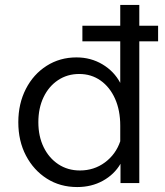

<svg xmlns="http://www.w3.org/2000/svg" viewBox="-20 -740 668 776"><path d="M543 0H467V-78Q442 -35 396 -9.5Q350 16 292 16Q223 16 169.5 -18Q116 -52 85 -111Q54 -170 54 -246Q54 -321 84.5 -380.5Q115 -440 168.5 -474Q222 -508 289 -508Q347 -508 394 -480Q441 -452 466 -405V-573H313V-636H466V-720H543V-636H619V-573H543ZM135 -246Q135 -189 156.5 -145Q178 -101 216 -76Q254 -51 303 -51Q360 -51 404 -83.5Q448 -116 466 -169V-232Q466 -294 445 -341Q424 -388 386.5 -414.5Q349 -441 300 -441Q252 -441 214.5 -416Q177 -391 156 -347Q135 -303 135 -246Z"/></svg>

Font: Wix Madefor Text
Style: Regular
Weight: 400
Designer: Dalton Maag Ltd
Foundry: Dalton Maag Ltd
Version: Version 3.100